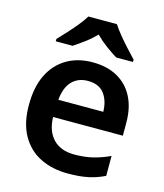

<svg xmlns="http://www.w3.org/2000/svg" viewBox="-115 -853 812 949"><g transform="rotate(15 291.0 -378.0)"><path d="M299 -553Q373 -553 426 -523.5Q479 -494 507.5 -439Q536 -384 536 -307V-241H179Q181 -169 219.5 -129Q258 -89 327 -89Q379 -89 421 -99Q463 -109 508 -130V-28Q467 -8 424 1Q381 10 321 10Q241 10 179.5 -20.5Q118 -51 83 -113Q48 -175 48 -267Q48 -361 79.5 -424Q111 -487 167.5 -520Q224 -553 299 -553ZM300 -458Q250 -458 219 -426Q188 -394 182 -330H412Q411 -386 384 -422Q357 -458 300 -458ZM365 -766Q379 -744 401.5 -716.5Q424 -689 448 -663Q472 -637 490 -618V-606H404Q378 -622 348 -644Q318 -666 291 -693Q265 -666 236 -644.5Q207 -623 181 -606H95V-618Q114 -638 137.5 -663.5Q161 -689 183.5 -716.5Q206 -744 219 -766Z"/></g></svg>

Font: Noto Sans Adlam SemiBold
Style: Regular
Weight: 600
Version: Version 3.001